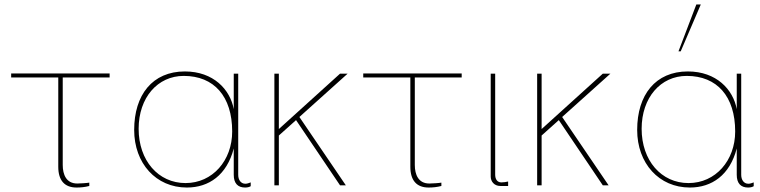

<svg xmlns="http://www.w3.org/2000/svg" viewBox="-20 -830 3402 860"><path d="M241 -483V-83C241 -22 269 10 323 10C342 10 361 8 380 3V-12C371 -10 336 -8 326 -8C277 -8 261 -48 261 -91V-483H471V-501H30V-483Z M803 -490C939 -490 1020 -398 1020 -241C1020 -111 932 -10 811 -10C689 -10 601 -111 601 -253C601 -393 686 -490 803 -490ZM1047 -500H1027V-341C1011 -429 936 -510 808 -510C663 -510 581 -405 581 -248C581 -98 679 10 817 10C916 10 996 -46 1027 -165V-47C1027 -9 1045 10 1078 10C1090 10 1098 7 1103 4V-13C1095 -10 1087 -7 1079 -7C1059 -7 1047 -24 1047 -47Z M1503 -500 1229 -252V-500H1209V0H1229V-223L1306 -292L1503 0H1529L1321 -306L1537 -500Z M1818 -483V-83C1818 -22 1846 10 1900 10C1919 10 1938 8 1957 3V-12C1948 -10 1913 -8 1903 -8C1854 -8 1838 -48 1838 -91V-483H2048V-501H1607V-483Z M2178 -39C2178 -18 2193 3 2221 3H2256V-17C2248 -15 2236 -13 2226 -13C2206 -13 2198 -29 2198 -48V-500H2178Z M2680 -500 2406 -252V-500H2386V0H2406V-223L2483 -292L2680 0H2706L2498 -306L2714 -500Z M3056 -490C3192 -490 3273 -398 3273 -241C3273 -111 3185 -10 3064 -10C2942 -10 2854 -111 2854 -253C2854 -393 2939 -490 3056 -490ZM3280 -500V-341C3264 -429 3189 -510 3061 -510C2916 -510 2834 -405 2834 -248C2834 -98 2932 10 3070 10C3169 10 3249 -46 3280 -165V-47C3280 -9 3298 10 3331 10C3343 10 3351 7 3356 4V-13C3348 -10 3340 -7 3332 -7C3312 -7 3300 -24 3300 -47V-500ZM3099 -810 3019 -600H3029L3119 -810Z"/></svg>

Font: Perun Thin
Style: Regular
Weight: 100
Foundry: Copyright (c) Stefan Peev, Context Ltd, 2016
Version: Version 1.089